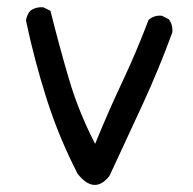

<svg xmlns="http://www.w3.org/2000/svg" viewBox="-20 -502 540 537"><path d="M197.3 -15.6Q144.5 -118.2 110.4 -225.6Q76.2 -333 52.7 -444.3Q54.7 -460 64.5 -471.7Q80.1 -483.4 101.6 -481.4L121.1 -471.7Q144.5 -377.9 171.9 -284.2Q199.2 -190.4 246.1 -99.6Q282.2 -188.5 322.3 -273.4Q362.3 -358.4 395.5 -446.3Q411.1 -460 432.6 -458L452.1 -448.2Q463.9 -432.6 461.9 -411.1Q424.8 -309.6 378.9 -210Q333 -110.4 286.1 -9.8Q244.1 43 197.3 -15.6Z"/></svg>

Font: NaikaiFont
Style: Regular
Weight: 400
Version: Version 1.67